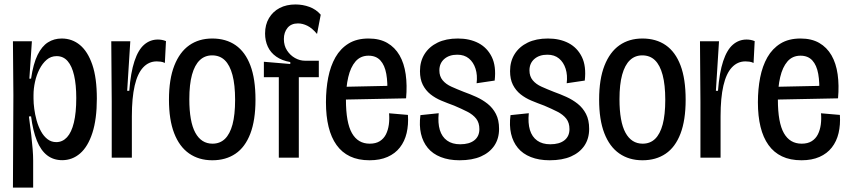

<svg xmlns="http://www.w3.org/2000/svg" viewBox="-20 -707 3808 861"><path d="M38 134.3 40 -280.3 38 -522H123L111.7 -354.3H119.3Q129.3 -421.7 148.5 -460.7Q167.7 -499.7 195 -517Q222.3 -534.3 256.7 -534.3Q303.3 -534.3 338.5 -505.2Q373.7 -476 394 -416.8Q414.3 -357.7 414.3 -264.7Q414.3 -172.7 394.3 -111Q374.3 -49.3 339.3 -19Q304.3 11.3 259 11.3Q220 11.3 191.7 -10.3Q163.3 -32 145.5 -75.8Q127.7 -119.7 119.3 -185.3L109.7 -184.7Q116 -137.7 120.2 -101.5Q124.3 -65.3 126.5 -37.5Q128.7 -9.7 128.7 13V134.3ZM232.3 -69.7Q260.3 -69.7 280.5 -91.5Q300.7 -113.3 311.3 -157.3Q322 -201.3 322 -267.7Q322 -327 312.3 -368.8Q302.7 -410.7 283.3 -433Q264 -455.3 234 -455.3Q208.3 -455.3 189.3 -439Q170.3 -422.7 157 -396.7Q143.7 -370.7 137 -340.2Q130.3 -309.7 130.3 -280.7V-264.7Q130.3 -244 133.7 -218.7Q137 -193.3 144.3 -166.8Q151.7 -140.3 163.8 -118.2Q176 -96 193.2 -82.8Q210.3 -69.7 232.3 -69.7Z M481 0V-252L479 -522H564.3L550.3 -299.7H559.7Q566 -381.7 583 -432.8Q600 -484 626.7 -506.8Q653.3 -529.7 688 -529.7Q696.3 -529.7 705.3 -528.2Q714.3 -526.7 724.3 -522.7L719.3 -424.7Q710 -429.3 700.5 -430.5Q691 -431.7 682.7 -431.7Q647.3 -431.7 622 -404.7Q596.7 -377.7 584 -323Q571.3 -268.3 571.3 -185.7V0Z M932 11.7Q871.7 11.7 828 -18.8Q784.3 -49.3 761 -109.7Q737.7 -170 737.7 -260.3Q737.7 -352 761.7 -412.8Q785.7 -473.7 828.8 -504Q872 -534.3 931.7 -534.3Q993.3 -534.3 1036.7 -504.2Q1080 -474 1102.8 -413.5Q1125.7 -353 1125.7 -259.7Q1125.7 -168 1102.5 -107.5Q1079.3 -47 1036 -17.7Q992.7 11.7 932 11.7ZM933 -62.7Q966.3 -62.7 988.7 -84.2Q1011 -105.7 1022.7 -149Q1034.3 -192.3 1034.3 -259.7Q1034.3 -326.3 1022.5 -370.7Q1010.7 -415 988.2 -436.8Q965.7 -458.7 931.3 -458.7Q898.3 -458.7 875.7 -437Q853 -415.3 841 -372Q829 -328.7 829 -262.3Q829 -161.3 855.8 -112Q882.7 -62.7 933 -62.7Z M1230.3 0V-360.7H1163.3V-430L1281.7 -420V-428.7Q1244 -435.3 1218.7 -453.2Q1193.3 -471 1181 -497.7Q1168.7 -524.3 1168.7 -556.7Q1168.7 -596.3 1186.2 -625.8Q1203.7 -655.3 1234.2 -671.2Q1264.7 -687 1305 -687Q1337.7 -687 1367.7 -676Q1397.7 -665 1418.3 -641L1401.7 -554.7Q1379.7 -581 1358.3 -591.5Q1337 -602 1316.3 -602Q1285.7 -602 1269.3 -582Q1253 -562 1253 -532Q1253 -502.3 1267.2 -480.7Q1281.3 -459 1303 -446.8Q1324.7 -434.7 1347.7 -434.7H1409.7V-360.7H1320V0Z M1637.3 11.7Q1586.3 11.7 1549.7 -5.8Q1513 -23.3 1489.2 -56.7Q1465.3 -90 1453.5 -138.2Q1441.7 -186.3 1441.7 -248.3Q1441.7 -307.3 1451.8 -359.2Q1462 -411 1484.3 -450.2Q1506.7 -489.3 1543.2 -511.8Q1579.7 -534.3 1632.7 -534.3Q1682.3 -534.3 1716.7 -514.5Q1751 -494.7 1771.7 -459Q1792.3 -423.3 1799.3 -373.8Q1806.3 -324.3 1801 -266L1500.3 -260V-317.3L1735.3 -322.3L1716.3 -282.3Q1719.3 -336.3 1712.3 -375.5Q1705.3 -414.7 1685.8 -436Q1666.3 -457.3 1632.7 -457.3Q1596.7 -457.3 1574.3 -431.5Q1552 -405.7 1541.7 -361.2Q1531.3 -316.7 1531.3 -260Q1531.3 -157.3 1558.2 -110Q1585 -62.7 1638 -62.7Q1665.3 -62.7 1683.2 -74Q1701 -85.3 1710.7 -104.5Q1720.3 -123.7 1723.7 -148.3Q1727 -173 1724.7 -199L1809.3 -191.7Q1812.3 -147.7 1803.5 -110.3Q1794.7 -73 1773.3 -45.7Q1752 -18.3 1717.8 -3.3Q1683.7 11.7 1637.3 11.7Z M2040.7 11.7Q1992.7 11.7 1956.5 -2.7Q1920.3 -17 1898.3 -43.7Q1876.3 -70.3 1867.8 -107.3Q1859.3 -144.3 1865.3 -190.7L1947.3 -199.3Q1943 -155.3 1952.3 -124.3Q1961.7 -93.3 1984.8 -76.7Q2008 -60 2043.7 -60Q2084.3 -60 2107 -77.8Q2129.7 -95.7 2129.7 -128Q2129.7 -156.3 2115.5 -174.7Q2101.3 -193 2075.5 -206.2Q2049.7 -219.3 2016.7 -233.3Q1987.3 -244 1959.7 -255.5Q1932 -267 1910.3 -284.3Q1888.7 -301.7 1876 -326.8Q1863.3 -352 1863.3 -388Q1863.3 -432 1884 -464.8Q1904.7 -497.7 1942.5 -516Q1980.3 -534.3 2033.3 -534.3Q2086.3 -534.3 2125.7 -513.7Q2165 -493 2185.3 -451.7Q2205.7 -410.3 2198.3 -345.7L2117.3 -333.7Q2121.7 -370 2112.5 -398.8Q2103.3 -427.7 2082.8 -444.7Q2062.3 -461.7 2030.7 -461.7Q1994.3 -461.7 1972.3 -442.5Q1950.3 -423.3 1950.3 -391.3Q1950.3 -364.7 1965 -347Q1979.7 -329.3 2004.5 -318.2Q2029.3 -307 2060 -295Q2088 -285 2115.7 -272.5Q2143.3 -260 2166.5 -241.7Q2189.7 -223.3 2203.8 -196.2Q2218 -169 2218 -129Q2218 -85.3 2196.7 -53.8Q2175.3 -22.3 2136.5 -5.3Q2097.7 11.7 2040.7 11.7Z M2444.7 11.7Q2396.7 11.7 2360.5 -2.7Q2324.3 -17 2302.3 -43.7Q2280.3 -70.3 2271.8 -107.3Q2263.3 -144.3 2269.3 -190.7L2351.3 -199.3Q2347 -155.3 2356.3 -124.3Q2365.7 -93.3 2388.8 -76.7Q2412 -60 2447.7 -60Q2488.3 -60 2511 -77.8Q2533.7 -95.7 2533.7 -128Q2533.7 -156.3 2519.5 -174.7Q2505.3 -193 2479.5 -206.2Q2453.7 -219.3 2420.7 -233.3Q2391.3 -244 2363.7 -255.5Q2336 -267 2314.3 -284.3Q2292.7 -301.7 2280 -326.8Q2267.3 -352 2267.3 -388Q2267.3 -432 2288 -464.8Q2308.7 -497.7 2346.5 -516Q2384.3 -534.3 2437.3 -534.3Q2490.3 -534.3 2529.7 -513.7Q2569 -493 2589.3 -451.7Q2609.7 -410.3 2602.3 -345.7L2521.3 -333.7Q2525.7 -370 2516.5 -398.8Q2507.3 -427.7 2486.8 -444.7Q2466.3 -461.7 2434.7 -461.7Q2398.3 -461.7 2376.3 -442.5Q2354.3 -423.3 2354.3 -391.3Q2354.3 -364.7 2369 -347Q2383.7 -329.3 2408.5 -318.2Q2433.3 -307 2464 -295Q2492 -285 2519.7 -272.5Q2547.3 -260 2570.5 -241.7Q2593.7 -223.3 2607.8 -196.2Q2622 -169 2622 -129Q2622 -85.3 2600.7 -53.8Q2579.3 -22.3 2540.5 -5.3Q2501.7 11.7 2444.7 11.7Z M2861 11.7Q2800.7 11.7 2757 -18.8Q2713.3 -49.3 2690 -109.7Q2666.7 -170 2666.7 -260.3Q2666.7 -352 2690.7 -412.8Q2714.7 -473.7 2757.8 -504Q2801 -534.3 2860.7 -534.3Q2922.3 -534.3 2965.7 -504.2Q3009 -474 3031.8 -413.5Q3054.7 -353 3054.7 -259.7Q3054.7 -168 3031.5 -107.5Q3008.3 -47 2965 -17.7Q2921.7 11.7 2861 11.7ZM2862 -62.7Q2895.3 -62.7 2917.7 -84.2Q2940 -105.7 2951.7 -149Q2963.3 -192.3 2963.3 -259.7Q2963.3 -326.3 2951.5 -370.7Q2939.7 -415 2917.2 -436.8Q2894.7 -458.7 2860.3 -458.7Q2827.3 -458.7 2804.7 -437Q2782 -415.3 2770 -372Q2758 -328.7 2758 -262.3Q2758 -161.3 2784.8 -112Q2811.7 -62.7 2862 -62.7Z M3121 0V-252L3119 -522H3204.3L3190.3 -299.7H3199.7Q3206 -381.7 3223 -432.8Q3240 -484 3266.7 -506.8Q3293.3 -529.7 3328 -529.7Q3336.3 -529.7 3345.3 -528.2Q3354.3 -526.7 3364.3 -522.7L3359.3 -424.7Q3350 -429.3 3340.5 -430.5Q3331 -431.7 3322.7 -431.7Q3287.3 -431.7 3262 -404.7Q3236.7 -377.7 3224 -323Q3211.3 -268.3 3211.3 -185.7V0Z M3574.3 11.7Q3523.3 11.7 3486.7 -5.8Q3450 -23.3 3426.2 -56.7Q3402.3 -90 3390.5 -138.2Q3378.7 -186.3 3378.7 -248.3Q3378.7 -307.3 3388.8 -359.2Q3399 -411 3421.3 -450.2Q3443.7 -489.3 3480.2 -511.8Q3516.7 -534.3 3569.7 -534.3Q3619.3 -534.3 3653.7 -514.5Q3688 -494.7 3708.7 -459Q3729.3 -423.3 3736.3 -373.8Q3743.3 -324.3 3738 -266L3437.3 -260V-317.3L3672.3 -322.3L3653.3 -282.3Q3656.3 -336.3 3649.3 -375.5Q3642.3 -414.7 3622.8 -436Q3603.3 -457.3 3569.7 -457.3Q3533.7 -457.3 3511.3 -431.5Q3489 -405.7 3478.7 -361.2Q3468.3 -316.7 3468.3 -260Q3468.3 -157.3 3495.2 -110Q3522 -62.7 3575 -62.7Q3602.3 -62.7 3620.2 -74Q3638 -85.3 3647.7 -104.5Q3657.3 -123.7 3660.7 -148.3Q3664 -173 3661.7 -199L3746.3 -191.7Q3749.3 -147.7 3740.5 -110.3Q3731.7 -73 3710.3 -45.7Q3689 -18.3 3654.8 -3.3Q3620.7 11.7 3574.3 11.7Z"/></svg>

Font: Bricolage Grotesque 96pt ExtraBold SemiCondensed
Style: Regular
Weight: 800
Width: 4
Version: Version 1.001;gftools[0.9.33.dev8+g029e19f]